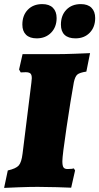

<svg xmlns="http://www.w3.org/2000/svg" viewBox="-37 -911 484 936"><path d="M267 -125Q267 -103 272.5 -95Q278 -87 292 -87Q305 -87 313 -88Q321 -89 323 -90L329 -80L310 4Q290 3 240 1.5Q190 0 147 0Q108 0 54 2Q0 4 -17 5L1 -80Q41 -89 54.5 -104.5Q68 -120 73 -162L116 -508Q118 -526 118 -530Q118 -547 111 -553Q104 -559 88 -559L64 -558L56 -572L73 -647H232Q276 -647 328.5 -649Q381 -651 402 -652L384 -562Q351 -557 340 -547.5Q329 -538 323 -510Q308 -428 287.5 -290Q267 -152 267 -125ZM72 -791Q72 -836 98.5 -863.5Q125 -891 169 -891Q203 -891 221 -873Q239 -855 239 -823Q239 -779 212 -751.5Q185 -724 142 -724Q108 -724 90 -741.5Q72 -759 72 -791ZM260 -791Q260 -836 286.5 -863.5Q313 -891 357 -891Q391 -891 409 -873Q427 -855 427 -823Q427 -779 400.5 -751.5Q374 -724 331 -724Q296 -724 278 -741Q260 -758 260 -791Z"/></svg>

Font: Alegreya Black
Style: Italic
Weight: 900
Italic angle: -7°
Designer: Juan Pablo del Peral
Foundry: Huerta Tipografica
Version: Version 2.007; ttfautohint (v1.6)